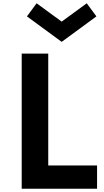

<svg xmlns="http://www.w3.org/2000/svg" viewBox="-20 -1152 632 1172"><path d="M112.5 0V-825H274.5V-142H572.5V0ZM356.5 -896.5 144.5 -1052 203.5 -1132 356.5 -1020 509.5 -1132 568.5 -1052Z"/></svg>

Font: Spartan Thin
Style: Bold
Weight: 700
Version: Version 1.004